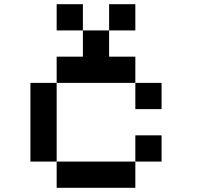

<svg xmlns="http://www.w3.org/2000/svg" viewBox="-20 -895 1040 915"><path d="M625 -250H750V-125H625ZM250 -125H625V0H250ZM125 -500H250V-125H125ZM625 -500H750V-375H625ZM375 -750H500V-625H625V-500H250V-625H375ZM250 -875H375V-750H250ZM500 -875H625V-750H500Z"/></svg>

Font: Pixel Operator Mono 8
Style: Regular
Weight: 400
Monospace: yes
Designer: Jayvee Enaguas (HarvettFox96)
Foundry: The Grandoplex Project
Version: Version 1.5.0 (October 25, 2015)